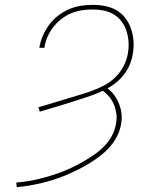

<svg xmlns="http://www.w3.org/2000/svg" viewBox="-20 -763 640 791"><path d="M49 8 47 -11Q72 -13 96.5 -17Q121 -21 145 -27Q169 -33 193 -40.5Q217 -48 240 -57Q263 -66 286 -77.5Q309 -89 331 -102Q353 -115 374.5 -130.5Q396 -146 413.5 -165Q431 -184 442.5 -206.5Q454 -229 458 -254Q462 -274 459.5 -293.5Q457 -313 450 -330.5Q443 -348 431 -363Q419 -378 404 -389Q372 -374 339.5 -363.5Q307 -353 274.5 -342.5Q242 -332 209.5 -322.5Q177 -313 144 -303L138 -321Q165 -329 192 -337Q219 -345 246.5 -353.5Q274 -362 301 -370Q328 -378 355 -387.5Q382 -397 408 -410.5Q434 -424 455 -444.5Q476 -465 489.5 -491Q503 -517 507 -544Q511 -567 509.5 -590.5Q508 -614 501 -635.5Q494 -657 481 -674.5Q468 -692 449 -703.5Q430 -715 407.5 -719.5Q385 -724 362 -724Q339 -724 316.5 -720.5Q294 -717 272.5 -708Q251 -699 232 -684Q213 -669 198.5 -650Q184 -631 175 -609.5Q166 -588 163 -566H142Q146 -591 156 -614.5Q166 -638 181.5 -659.5Q197 -681 218 -697.5Q239 -714 263 -724.5Q287 -735 312 -739Q337 -743 362 -743Q388 -743 413.5 -738Q439 -733 460.5 -720.5Q482 -708 497 -688Q512 -668 520 -644Q528 -620 530 -594Q532 -568 527 -541Q524 -520 515.5 -499Q507 -478 493 -459Q479 -440 461 -425Q443 -410 423 -399Q439 -387 451 -370.5Q463 -354 470.5 -335Q478 -316 480.5 -295Q483 -274 479 -253Q475 -227 463 -203Q451 -179 433 -158.5Q415 -138 393 -121Q371 -104 348 -90Q325 -76 301 -64Q277 -52 252 -41.5Q227 -31 202 -23Q177 -15 151.5 -9Q126 -3 100 1.5Q74 6 49 8Z"/></svg>

Font: Iosevka Curly Slab ThEx
Style: Italic
Weight: 100
Width: 7
Italic angle: -9°
Monospace: yes
Designer: Belleve Invis
Foundry: Belleve Invis
Version: Version 11.1.0; ttfautohint (v1.8.3)